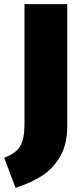

<svg xmlns="http://www.w3.org/2000/svg" viewBox="-40 -716 385 925"><path d="M35 189 -20 44Q38 23 58 -13Q78 -49 78 -118V-696H284V-111Q284 -20 249.5 38.5Q215 97 162 131Q109 165 35 189Z"/></svg>

Font: Trujillo Black
Style: Regular
Weight: 900
Designer: Fira Sans original fonts by bBox Type GmbH, Carrois Corporate GbR, & Edenspiekermann AG / Changes by Cristiano Sobral
Foundry: Fira Sans original fonts by bBox Type GmbH, Carrois Corporate GbR, & Edenspiekermann AG / Changes by Cristiano Sobral
Version: Version 4.301;July 28, 2020;FontCreator 13.0.0.2655 64-bit